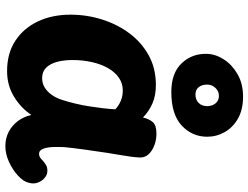

<svg xmlns="http://www.w3.org/2000/svg" viewBox="-125 -792 926 716"><g transform="rotate(90 338.0 -434.0)"><path d="M34.7 -234Q34.7 -294.6 52.7 -351.6Q70.7 -408.7 104.4 -453.8Q138.2 -499 186.6 -525.7Q235 -552.3 296.6 -552.3Q335.9 -552.3 365.2 -539.7Q394.6 -527.1 418.1 -504.1Q423.1 -526.1 434.9 -540.3Q446.8 -554.4 477.6 -554.4Q513.9 -554.4 541.1 -536.9Q568.3 -519.3 567.3 -492.4Q566.3 -465.3 558 -418.7Q549.7 -372 543.7 -327Q541.7 -313 538.4 -291Q535.2 -269 532.7 -247.5Q530.2 -226 528.7 -211Q527.9 -195.9 528.2 -173.2Q528.4 -150.6 534.2 -133.6Q540 -116.7 554 -116.7Q561.9 -116.7 567.8 -120.8Q573.7 -124.9 580.1 -131.6Q589.8 -139.4 597.3 -143.6Q604.9 -147.7 617.2 -147.7Q630.6 -147.7 642.5 -138.3Q654.4 -128.9 660.7 -112.8Q667 -96.7 661.3 -77.2Q656.7 -58.2 635.1 -38.2Q613.4 -18.1 583.9 -4.6Q554.4 9 524.6 9Q495.8 9 471.8 -3.4Q447.9 -15.8 431.6 -37.5Q415.2 -59.2 408.7 -88.1Q382.6 -48.8 340.3 -23.1Q298.1 2.6 245 2.6Q178.7 2.6 131.8 -28.3Q84.9 -59.2 59.8 -112.6Q34.7 -166 34.7 -234ZM203.9 -241.1Q203.9 -209.2 210.7 -183.7Q217.6 -158.1 232.4 -143.1Q247.2 -128.1 271.3 -128.1Q290.8 -128.1 306.1 -137.5Q321.4 -146.9 333.3 -163.4Q345.2 -180 352.3 -202Q360 -225.4 365.9 -250.4Q371.9 -275.3 376.1 -301.2Q380.3 -327.1 383.3 -352.3Q386.3 -377.4 387.6 -401.1Q373.7 -414.1 355.9 -421.5Q338.1 -428.9 317.7 -428.9Q291 -428.9 269.9 -414.3Q248.8 -399.7 234.1 -374Q219.4 -348.3 211.7 -314.3Q203.9 -280.2 203.9 -241.1ZM322.8 -609.9Q252.3 -609.9 215.7 -648.7Q179 -687.4 180.8 -743.7Q182.3 -776.6 202.4 -807.1Q222.4 -837.6 257.8 -857.5Q293.1 -877.4 340.1 -877.4Q388.9 -877.4 422.1 -858.5Q455.3 -839.6 472.6 -808.9Q489.9 -778.3 489.9 -743.7Q489.9 -687.7 448.4 -648.8Q406.9 -609.9 322.8 -609.9ZM332.1 -699.9Q352 -699.9 363.9 -711.8Q375.8 -723.8 375.8 -743.7Q375.8 -762.1 365.4 -774.8Q355 -787.4 337.3 -787.4Q320.2 -787.4 307.8 -774.4Q295.4 -761.3 295.4 -743.7Q295.4 -723.8 305.2 -711.8Q315 -699.9 332.1 -699.9Z"/></g></svg>

Font: Playpen Sans Deva
Style: Regular
Weight: 400
Designer: Pooja Saxena, Gunjan Panchal, Laura Meseguer, Veronika Burian, José Scaglione
Foundry: TypeTogether
Version: Version 2.000